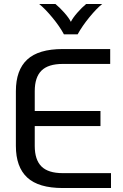

<svg xmlns="http://www.w3.org/2000/svg" viewBox="-20 -947 621 967"><path d="M60 -212V-488Q60 -594 117 -647Q174 -700 296 -700H535V-625H296Q223 -625 189 -591.5Q155 -558 155 -488V-388H486V-312H155V-212Q155 -142 189 -108.5Q223 -75 296 -75H539V0H296Q174 0 117 -53Q60 -106 60 -212ZM177 -927H259Q281 -909 304 -883Q327 -857 337 -837Q346 -856 369 -882.5Q392 -909 414 -927H495Q467 -905 430.5 -860.5Q394 -816 371 -774H302Q280 -815 243 -859.5Q206 -904 177 -927Z"/></svg>

Font: KoHo Medium
Style: Regular
Weight: 500
Version: Version 1.000; ttfautohint (v1.6)